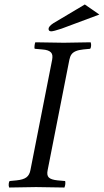

<svg xmlns="http://www.w3.org/2000/svg" viewBox="-20 -836 464 858"><path d="M209 -696Q197 -696 197 -707Q197 -718 218 -732L359 -816L424 -771L255 -708Q219 -696 209 -696ZM213 -569Q215 -580 214 -588Q213 -596 208 -601.5Q203 -607 193.5 -610.5Q184 -614 169 -615L135 -618Q133 -622 134.5 -633Q136 -644 138 -647Q226 -645 265 -645Q295 -645 385 -647Q388 -640 387 -630.5Q386 -621 383 -618L352 -615Q332 -613 319 -607.5Q306 -602 299.5 -593Q293 -584 290 -569L193 -76Q188 -53 198 -43Q208 -33 237 -30L271 -27Q272 -24 272 -18Q272 -12 270.5 -6Q269 0 268 2Q180 0 141 0Q111 0 21 2Q18 -5 19 -14.5Q20 -24 23 -27L54 -30Q84 -33 98 -43.5Q112 -54 116 -76Z"/></svg>

Font: Linux Libertine O
Style: Italic
Weight: 400
Italic angle: -12°
Designer: Philipp H. Poll
Foundry: Philipp H. Poll
Version: Version 5.1.6